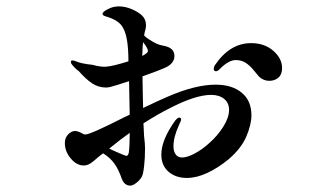

<svg xmlns="http://www.w3.org/2000/svg" viewBox="-20 -550 1040 601"><path d="M767 -189Q767 -160 751 -122.5Q735 -85 695 -51Q662 -24 628.5 -8.5Q595 7 565 7Q530 7 507.5 -12.5Q485 -32 485 -66Q485 -112 528 -172Q536 -182 541 -182Q543 -182 545 -180.5Q547 -179 547 -177Q547 -172 540 -158Q523 -121 523 -92Q523 -76 530 -66.5Q537 -57 550 -57Q566 -57 589.5 -69.5Q613 -82 636 -103Q661 -125 679 -153.5Q697 -182 697 -206Q697 -228 681.5 -240.5Q666 -253 641 -253Q591 -253 509 -210Q480 -196 429 -164L431 -124Q434 -100 434 -86Q434 -54 431 -29Q428 -4 424 3Q417 15 406 23Q395 31 388 31Q369 31 361 9Q351 -20 338 -38Q325 -56 303 -70Q298 -67 286 -57Q273 -45 263 -38.5Q253 -32 242 -32Q220 -32 201.5 -54Q183 -76 183 -102Q183 -119 193.5 -129.5Q204 -140 215 -140Q224 -140 240 -131Q243 -129 247 -129Q263 -129 369 -183L386 -191L384 -296Q342 -282 326 -278Q318 -276 312 -276Q288 -276 268.5 -289Q249 -302 227 -327Q213 -337 203 -351Q201 -358 203 -360L207 -361Q210 -361 218 -358Q233 -351 270 -347Q291 -341 309 -341Q331 -342 382 -358Q382 -435 365 -463Q353 -487 310 -499Q301 -502 301 -506Q301 -510 305 -513.5Q309 -517 319 -522Q334 -530 352 -530Q372 -530 392 -521.5Q412 -513 424 -502Q437 -490 437 -471Q437 -461 433 -449L431 -439Q439 -431 446 -427Q460 -418 469.5 -413.5Q479 -409 491 -407Q526 -401 526 -375Q526 -353 501 -340Q480 -330 426 -311L427 -253L428 -212Q478 -236 504 -247Q591 -285 655 -285Q706 -285 736.5 -260Q767 -235 767 -189ZM425 -375 431 -378Q436 -381 439.5 -384Q443 -387 443 -391Q443 -399 428 -418Q426 -404 426 -393Q426 -382 425 -375ZM863 -337Q863 -317 851.5 -307Q840 -297 823 -297Q804 -297 790 -311Q785 -317 773 -331.5Q761 -346 748 -354Q735 -362 718 -362Q696 -362 669 -335Q662 -327 656 -327Q649 -327 649 -335Q649 -339 652 -345Q699 -415 766 -415Q808 -415 835.5 -391Q863 -367 863 -337ZM386 -134Q364 -119 322 -85Q331 -80 344.5 -74.5Q358 -69 362 -67Q374 -62 376 -62Q380 -62 383 -71Q386 -92 386 -128Z"/></svg>

Font: Shippori Mincho SemiBold
Style: Regular
Weight: 600
Designer: FONTDASU
Foundry: FONTDASU / Google Inc. / but / Adobe
Version: Version 3.110; ttfautohint (v1.8.3)